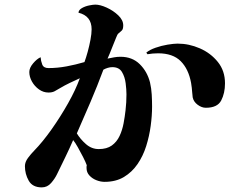

<svg xmlns="http://www.w3.org/2000/svg" viewBox="-20 -781 1040 832"><path d="M528 -372Q528 -393 524.5 -420.5Q521 -448 508.5 -469Q496 -490 467 -490Q457 -490 447 -487Q437 -484 428 -479Q402 -409 372.5 -340Q343 -271 313 -203Q328 -178 352.5 -156.5Q377 -135 408 -135Q443 -135 464.5 -150.5Q486 -166 498 -191.5Q510 -217 515.5 -246.5Q521 -276 524 -303Q526 -320 527 -337.5Q528 -355 528 -372ZM639 -319Q639 -280 633 -235.5Q627 -191 613.5 -148Q600 -105 576 -70Q552 -35 517 -14Q482 7 433 7Q416 7 398 0Q380 -7 367.5 -20.5Q355 -34 355 -53Q355 -56 355 -59Q355 -62 356 -65Q351 -79 340 -100.5Q329 -122 317.5 -142.5Q306 -163 297 -174Q281 -137 263 -100Q245 -63 227 -26Q218 -7 201.5 12Q185 31 161 31Q121 31 104.5 2Q88 -27 88 -61Q88 -79 101.5 -97Q115 -115 128 -128Q165 -166 203.5 -220.5Q242 -275 275 -333.5Q308 -392 326 -442Q304 -432 282 -421.5Q260 -411 240 -399Q227 -391 216.5 -385.5Q206 -380 190 -380Q168 -380 149 -393.5Q130 -407 118.5 -427.5Q107 -448 107 -469Q107 -487 123.5 -506.5Q140 -526 156 -533Q157 -517 163 -501.5Q169 -486 190 -486Q229 -486 269 -493.5Q309 -501 346 -512Q353 -531 360 -556.5Q367 -582 372 -608.5Q377 -635 377 -654Q377 -712 320 -726Q321 -738 335 -746Q349 -754 366.5 -757.5Q384 -761 393 -761Q414 -761 442.5 -748Q471 -735 492.5 -714.5Q514 -694 514 -671Q514 -655 508 -649Q502 -643 491 -634Q489 -632 483 -617.5Q477 -603 469.5 -584Q462 -565 455.5 -549Q449 -533 446 -527Q460 -530 474 -532.5Q488 -535 502 -535Q553 -535 585.5 -503Q618 -471 630 -424Q636 -398 637.5 -371.5Q639 -345 639 -319ZM955 -420Q955 -377 938.5 -345.5Q922 -314 872 -314Q854 -314 836.5 -327Q819 -340 815 -359Q814 -364 814 -369.5Q814 -375 813 -379Q812 -390 811 -401Q810 -412 808 -422Q797 -482 763 -516Q729 -550 665 -550Q654 -550 642 -549Q630 -548 619 -546L614 -553Q628 -565 653.5 -574Q679 -583 706 -587.5Q733 -592 750 -592Q799 -592 846 -571.5Q893 -551 924 -512.5Q955 -474 955 -420Z"/></svg>

Font: Kaisei Tokumin
Style: Bold
Weight: 700
Designer: Font-Kai, 金井和夫
Foundry: KAZUO KANAI
Version: Version 5.003